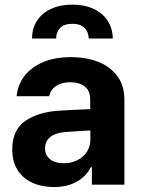

<svg xmlns="http://www.w3.org/2000/svg" viewBox="-20 -778 598 809"><path d="M252.2 -221.3Q213.5 -218.1 191.7 -200.4Q169.8 -182.7 169.8 -152.7Q169.8 -132.6 179.8 -118.6Q189.9 -104.6 207.8 -97.4Q225.7 -90.3 249 -90.3Q281.4 -90.3 307 -103.5Q332.5 -116.7 346.7 -139.3Q360.8 -161.9 360.8 -189.6L360 -360.9Q360 -383.2 350.1 -399.1Q340.1 -415 321.3 -423.1Q302.5 -431.3 275.8 -431.3Q251.4 -431.3 233 -424.3Q214.7 -417.3 202.9 -404.2Q191.1 -391 187.2 -372.7H50.2Q54.4 -419.5 82.5 -457Q110.6 -494.4 160.7 -515.9Q210.8 -537.3 279.2 -537.3Q340.8 -537.3 391.5 -518.4Q442.1 -499.5 473.2 -458.9Q504.2 -418.3 504.2 -357.3V0H367.1V-73.4H362.9Q349.6 -47.9 328.3 -29.5Q307 -11.1 276.6 -0.5Q246.3 10.1 207.8 10.1Q156.5 10.1 116.7 -7.9Q76.9 -25.9 54.2 -61.5Q31.6 -97.2 31.6 -148.2Q31.6 -230.4 86.2 -268.2Q140.8 -305.9 228.5 -311.7Q250.4 -313 283 -314.7Q315.7 -316.3 342 -317.4Q357.1 -318.2 366.7 -318.4L367.7 -228.7Q351.6 -228 314.4 -225.8Q277.3 -223.6 252.2 -221.3ZM285.1 -758.5Q336.2 -758.5 374.7 -740.5Q413.1 -722.5 434 -689.9Q454.9 -657.2 455.1 -615.7H353.8Q353.4 -642.5 336.4 -660.1Q319.5 -677.7 285.1 -677.7Q249.9 -677.7 233.1 -660Q216.3 -642.2 216.7 -615.7H115.1Q114.9 -657.4 135.5 -690Q156.2 -722.5 194.9 -740.5Q233.7 -758.5 285.1 -758.5Z"/></svg>

Font: Pretendard Variable
Style: Regular
Weight: 400
Designer: Base glyphs from Inter by Rasmus Andersson; Hangul glyphs from Noto Sans CJK(Source Han Sans) by Jang Soo-young and Kang
Foundry: Kil Hyung-jin
Version: Version 1.100;FEAKit 1.0